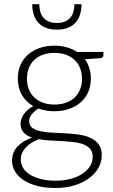

<svg xmlns="http://www.w3.org/2000/svg" viewBox="-20 -728 550 933"><path d="M38.5 0ZM244.5 -506Q277.5 -506 305 -498Q332.5 -490 355 -475.5H482.5V-459Q482.5 -448 468.5 -445.5L392.5 -440Q406.5 -421 414 -397.2Q421.5 -373.5 421.5 -346.5Q421.5 -310.5 408.8 -281.2Q396 -252 372.8 -231.2Q349.5 -210.5 316.8 -199Q284 -187.5 244.5 -187.5Q201.5 -187.5 167 -200.5Q146 -188 133.8 -171.8Q121.5 -155.5 121.5 -140Q121.5 -118.5 136.8 -107Q152 -95.5 176.8 -90.2Q201.5 -85 233.2 -83.5Q265 -82 298 -80.2Q331 -78.5 362.8 -74Q394.5 -69.5 419.2 -58.2Q444 -47 459.2 -26.8Q474.5 -6.5 474.5 27Q474.5 58 459 86.5Q443.5 115 414.2 137Q385 159 343.5 172.2Q302 185.5 250.5 185.5Q198 185.5 158.5 174.8Q119 164 92.2 145.8Q65.5 127.5 52 103.5Q38.5 79.5 38.5 52.5Q38.5 13 64.5 -15.2Q90.5 -43.5 135.5 -59.5Q110 -68 95 -84Q80 -100 80 -128.5Q80 -139 84 -150.5Q88 -162 96 -173.2Q104 -184.5 115.5 -194.5Q127 -204.5 141.5 -212.5Q106 -233 86.2 -267Q66.5 -301 66.5 -346.5Q66.5 -382.5 79.2 -411.8Q92 -441 115.5 -462Q139 -483 171.8 -494.5Q204.5 -506 244.5 -506ZM430.5 33.5Q430.5 10 418.2 -4.2Q406 -18.5 385.5 -26.5Q365 -34.5 338 -37.5Q311 -40.5 282 -42.2Q253 -44 223.5 -45.5Q194 -47 168 -51.5Q149 -44 133 -34Q117 -24 105.5 -11.8Q94 0.5 87.5 15.2Q81 30 81 47Q81 69 92.2 87.8Q103.5 106.5 125.2 120.2Q147 134 178.5 142Q210 150 251 150Q289 150 321.8 141.5Q354.5 133 378.8 117.5Q403 102 416.8 80.5Q430.5 59 430.5 33.5ZM244.5 -220Q276.5 -220 301.5 -229.2Q326.5 -238.5 343.5 -255Q360.5 -271.5 369.5 -294.5Q378.5 -317.5 378.5 -345.5Q378.5 -373.5 369.2 -396.8Q360 -420 342.8 -436.5Q325.5 -453 300.8 -462Q276 -471 244.5 -471Q213 -471 188.2 -462Q163.5 -453 146.2 -436.5Q129 -420 120 -396.8Q111 -373.5 111 -345.5Q111 -317.5 120 -294.5Q129 -271.5 146.2 -255Q163.5 -238.5 188.2 -229.2Q213 -220 244.5 -220ZM256.5 -584Q223.5 -584 200.8 -593.8Q178 -603.5 163.8 -620.5Q149.5 -637.5 143 -660Q136.5 -682.5 136.5 -707.5H171Q171 -689 175.2 -672.5Q179.5 -656 189.8 -643.5Q200 -631 216.2 -623.8Q232.5 -616.5 256.5 -616.5Q280.5 -616.5 296.8 -623.8Q313 -631 323 -643.5Q333 -656 337.2 -672.5Q341.5 -689 341.5 -707.5H376Q376 -682.5 369.8 -660Q363.5 -637.5 349.2 -620.5Q335 -603.5 312.2 -593.8Q289.5 -584 256.5 -584Z"/></svg>

Font: Lato Light
Style: Regular
Weight: 300
Designer: Lukasz Dziedzic
Foundry: tyPoland Lukasz Dziedzic
Version: Version 2.007; 2014-02-27